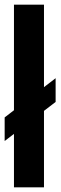

<svg xmlns="http://www.w3.org/2000/svg" viewBox="-20 -805 260 825"><path d="M0 -199 219 -367V-469L0 -300.5ZM40 0H169V-785H40Z"/></svg>

Font: Anybody UltraCondensed
Style: Bold
Weight: 700
Width: 1
Version: Version 1.113;gftools[0.9.25]